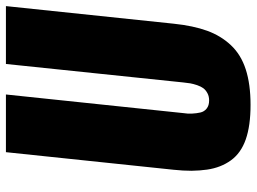

<svg xmlns="http://www.w3.org/2000/svg" viewBox="-128 -722 862 645"><g transform="rotate(-90 302.5 -399.0)"><path d="M272.9 12.2C319.5 12.2 359.3 6.8 392.3 -3.9C425.4 -14.6 452.5 -31.2 473.6 -53.7C494.8 -76.2 511 -102.9 522.2 -133.8C533.4 -164.7 541.3 -202.1 545.9 -246.1L605 -809.6H410.6L348.6 -214.4C347.7 -204.9 346.6 -196.9 345.5 -190.2C344.3 -183.5 342.3 -175.9 339.4 -167.2C336.4 -158.6 332.9 -151.6 328.9 -146.2C324.8 -140.9 319.3 -136.3 312.3 -132.6C305.3 -128.8 297.2 -127 288.1 -127C276.7 -127 267.6 -129.7 260.7 -135.3C253.9 -140.8 249.5 -147.8 247.6 -156.2C245.6 -164.7 244.4 -174.1 243.9 -184.3C243.4 -194.6 244 -204.6 245.6 -214.4L308.1 -809.6H114.3L55.2 -246.1C52.9 -224.6 51.8 -204.6 51.8 -186C52.1 -166.8 53.4 -149.4 55.7 -133.8C60.2 -102.9 70.6 -76.2 86.9 -53.7C103.2 -31.2 126.6 -14.6 157.2 -3.9C187.8 6.8 226.4 12.2 272.9 12.2Z"/></g></svg>

Font: Oswald
Style: Heavy
Weight: 800
Designer: Vernon Adams
Foundry: Vernon Adams
Version: 3.0; ttfautohint (v0.95.6-bc232) -l 8 -r 50 -G 200 -x 0 -w "